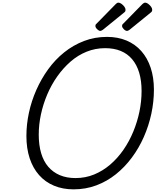

<svg xmlns="http://www.w3.org/2000/svg" viewBox="-20 -1408 1180 1447"><path d="M534 19Q453 19 387 -8.5Q321 -36 274.5 -88.5Q228 -141 203.5 -215.5Q179 -290 179 -383Q179 -470 198 -558.5Q217 -647 254 -730.5Q291 -814 343.5 -886.5Q396 -959 464 -1013.5Q532 -1068 613 -1099Q694 -1130 787 -1130Q868 -1130 933.5 -1102.5Q999 -1075 1045 -1023Q1091 -971 1115.5 -897.5Q1140 -824 1140 -732Q1140 -641 1120.5 -550.5Q1101 -460 1064 -376Q1027 -292 973.5 -220Q920 -148 853 -94.5Q786 -41 706 -11Q626 19 534 19ZM549 -66Q624 -66 689.5 -93Q755 -120 810.5 -167.5Q866 -215 910 -278.5Q954 -342 984.5 -416Q1015 -490 1031 -567.5Q1047 -645 1047 -722Q1047 -800 1029 -860Q1011 -920 976 -961.5Q941 -1003 890 -1024Q839 -1045 772 -1045Q699 -1045 633 -1018.5Q567 -992 511.5 -943.5Q456 -895 411.5 -832Q367 -769 336 -696Q305 -623 288.5 -546Q272 -469 272 -393Q272 -315 290 -254Q308 -193 343.5 -151.5Q379 -110 430.5 -88Q482 -66 549 -66ZM736 -1175Q725 -1175 712 -1188Q699 -1201 699 -1212Q699 -1216 700 -1220Q701 -1224 708 -1230L852 -1377Q857 -1382 861.5 -1385Q866 -1388 873 -1388Q883 -1388 895.5 -1379Q908 -1370 917 -1358Q926 -1346 926 -1335Q926 -1328 924 -1323Q922 -1318 911 -1310L756 -1184Q750 -1180 745 -1177.5Q740 -1175 736 -1175ZM938 -1175Q926 -1175 913 -1188Q900 -1201 900 -1212Q900 -1216 901 -1220Q902 -1224 909 -1230L1053 -1377Q1059 -1382 1063.5 -1385Q1068 -1388 1075 -1388Q1085 -1388 1097 -1379Q1109 -1370 1118 -1358Q1127 -1346 1127 -1335Q1127 -1328 1125 -1323Q1123 -1318 1112 -1310L957 -1184Q951 -1180 946.5 -1177.5Q942 -1175 938 -1175Z"/></svg>

Font: Playwrite CU
Style: Regular
Weight: 400
Designer: Veronika Burian, José Scaglione
Foundry: TypeTogether
Version: Version 1.002